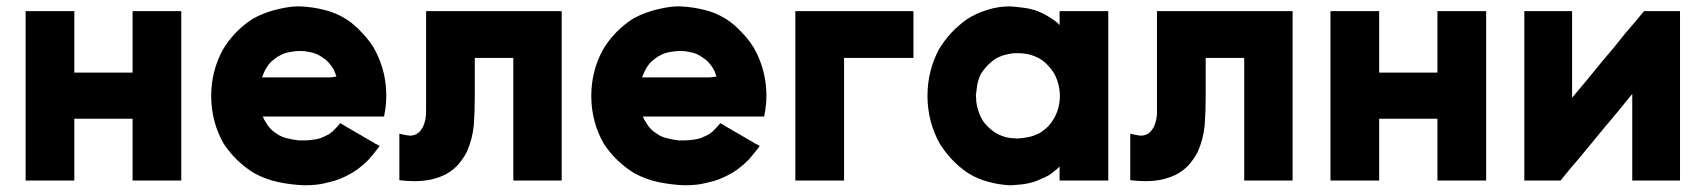

<svg xmlns="http://www.w3.org/2000/svg" viewBox="-20 -544 5232 589"><path d="M386.7 -321.3Q386.7 -339.8 386.7 -359.4Q386.7 -377.9 386.7 -396.5Q386.7 -412.1 386.7 -426.8Q386.7 -441.4 386.7 -456.1Q386.7 -469.7 386.7 -483.4Q386.7 -496.1 386.7 -509.8Q389.6 -509.8 391.6 -509.8Q394.5 -509.8 397.5 -509.8Q401.4 -509.8 406.2 -509.8Q411.1 -509.8 415 -509.8Q425.8 -509.8 435.5 -509.8Q445.3 -509.8 456.1 -509.8Q465.8 -509.8 475.6 -509.8Q485.4 -509.8 496.1 -509.8Q505.9 -509.8 515.6 -509.8Q526.4 -509.8 536.1 -509.8Q536.1 -507.8 536.1 -504.9Q536.1 -502.9 536.1 -500Q536.1 -443.4 536.1 -386.7Q536.1 -329.1 536.1 -272.5Q536.1 -233.4 536.1 -194.3Q536.1 -155.3 536.1 -116.2Q536.1 -85 536.1 -53.7Q536.1 -21.5 536.1 9.8Q533.2 9.8 531.2 9.8Q528.3 9.8 526.4 9.8Q511.7 9.8 497.1 9.8Q482.4 9.8 467.8 9.8Q457 9.8 447.3 9.8Q437.5 9.8 426.8 9.8Q417 9.8 407.2 9.8Q397.5 9.8 386.7 9.8Q386.7 7.8 386.7 4.9Q386.7 2.9 386.7 0Q386.7 -21.5 386.7 -43Q386.7 -64.5 386.7 -85.9Q386.7 -101.6 386.7 -116.2Q386.7 -130.9 386.7 -145.5Q386.7 -154.3 386.7 -163.1Q386.7 -171.9 386.7 -179.7Q367.2 -179.7 346.7 -179.7Q326.2 -179.7 306.6 -179.7Q291 -179.7 275.4 -179.7Q259.8 -179.7 244.1 -179.7Q235.4 -179.7 226.6 -179.7Q216.8 -179.7 208 -179.7Q208 -161.1 208 -141.6Q208 -123 208 -103.5Q208 -88.9 208 -74.2Q208 -59.6 208 -43.9Q208 -30.3 208 -17.6Q208 -3.9 208 9.8Q205.1 9.8 203.1 9.8Q200.2 9.8 198.2 9.8Q183.6 9.8 168.9 9.8Q154.3 9.8 139.6 9.8Q128.9 9.8 119.1 9.8Q109.4 9.8 98.6 9.8Q88.9 9.8 79.1 9.8Q69.3 9.8 58.6 9.8Q58.6 7.8 58.6 4.9Q58.6 2.9 58.6 0Q58.6 -56.6 58.6 -113.3Q58.6 -170.9 58.6 -227.5Q58.6 -266.6 58.6 -305.7Q58.6 -344.7 58.6 -383.8Q58.6 -415 58.6 -446.3Q58.6 -478.5 58.6 -509.8Q61.5 -509.8 64.5 -509.8Q66.4 -509.8 69.3 -509.8Q84 -509.8 98.6 -509.8Q113.3 -509.8 127.9 -509.8Q137.7 -509.8 147.5 -509.8Q158.2 -509.8 168 -509.8Q177.7 -509.8 187.5 -509.8Q198.2 -509.8 208 -509.8Q208 -507.8 208 -504.9Q208 -502.9 208 -500Q208 -478.5 208 -457Q208 -435.5 208 -414.1Q208 -399.4 208 -384.8Q208 -370.1 208 -355.5Q208 -346.7 208 -337.9Q208 -329.1 208 -321.3Q228.5 -321.3 248 -321.3Q268.6 -321.3 288.1 -321.3Q303.7 -321.3 319.3 -321.3Q335 -321.3 350.6 -321.3Q355.5 -321.3 361.3 -321.3Q366.2 -321.3 371.1 -321.3Q375 -321.3 378.9 -321.3Q382.8 -321.3 386.7 -321.3Z M786.1 -186.5Q790 -176.8 795.9 -168Q801.8 -158.2 808.6 -150.4Q816.4 -141.6 826.2 -135.7Q835 -128.9 846.7 -124Q857.4 -120.1 868.2 -118.2Q878.9 -115.2 890.6 -114.3Q892.6 -114.3 895.5 -113.3Q897.5 -113.3 899.4 -113.3Q900.4 -113.3 906.2 -113.3Q912.1 -113.3 914.1 -113.3Q926.8 -113.3 938.5 -115.2Q950.2 -116.2 962.9 -120.1Q969.7 -123 976.6 -126Q983.4 -128.9 990.2 -132.8Q1000 -139.6 1007.8 -148.4Q1015.6 -156.2 1023.4 -166Q1025.4 -165 1027.3 -164.1Q1029.3 -163.1 1031.2 -162.1Q1043 -154.3 1055.7 -147.5Q1068.4 -139.6 1081.1 -132.8Q1088.9 -127.9 1097.7 -123Q1105.5 -118.2 1114.3 -113.3Q1122.1 -109.4 1128.9 -104.5Q1136.7 -100.6 1144.5 -96.7Q1142.6 -93.8 1141.6 -91.8Q1139.6 -89.8 1137.7 -86.9Q1124 -69.3 1109.4 -52.7Q1093.8 -37.1 1075.2 -23.4Q1059.6 -12.7 1042 -3.9Q1024.4 4.9 1005.9 10.7Q1004.9 10.7 978.5 17.6Q953.1 24.4 912.1 24.4Q871.1 22.5 834 14.6Q795.9 6.8 759.8 -12.7Q731.4 -30.3 708 -52.7Q684.6 -75.2 666 -103.5Q628.9 -168.9 627.9 -246.1Q627.9 -248 627.9 -250Q627.9 -325.2 663.1 -390.6Q679.7 -418.9 703.1 -443.4Q725.6 -466.8 753.9 -485.4Q774.4 -497.1 795.9 -504.9Q817.4 -512.7 835.9 -516.6Q871.1 -524.4 891.6 -524.4Q912.1 -524.4 901.4 -524.4Q940.4 -522.5 974.6 -513.7Q1008.8 -505.9 1042 -485.4Q1067.4 -468.8 1087.9 -446.3Q1109.4 -424.8 1126 -398.4Q1148.4 -359.4 1158.2 -315.4Q1165 -283.2 1165 -250Q1165 -238.3 1164.1 -225.6Q1163.1 -221.7 1163.1 -216.8Q1162.1 -212.9 1162.1 -209Q1161.1 -203.1 1160.2 -198.2Q1159.2 -192.4 1158.2 -186.5Q1156.2 -186.5 1154.3 -186.5Q1152.3 -186.5 1149.4 -186.5Q1104.5 -186.5 1058.6 -186.5Q1013.7 -186.5 967.8 -186.5Q937.5 -186.5 908.2 -186.5Q877.9 -186.5 847.7 -186.5Q838.9 -186.5 830.1 -186.5Q821.3 -186.5 812.5 -186.5Q805.7 -186.5 799.8 -186.5Q793 -186.5 786.1 -186.5ZM784.2 -306.6Q795.9 -306.6 806.6 -306.6Q818.4 -306.6 830.1 -306.6Q850.6 -306.6 870.1 -306.6Q889.6 -306.6 910.2 -306.6Q929.7 -306.6 949.2 -306.6Q969.7 -306.6 989.3 -306.6Q998 -306.6 1007.8 -308.6Q1017.6 -310.5 1025.4 -306.6Q1029.3 -305.7 1024.4 -299.8Q1019.5 -294.9 1015.6 -294.9Q1012.7 -294.9 1013.7 -299.8Q1013.7 -303.7 1012.7 -306.6Q1012.7 -308.6 1011.7 -309.6Q1011.7 -311.5 1010.7 -312.5Q1007.8 -323.2 1002.9 -332Q997.1 -341.8 990.2 -349.6Q982.4 -359.4 972.7 -365.2Q963.9 -372.1 952.1 -377.9Q940.4 -382.8 927.7 -384.8Q915 -387.7 901.4 -387.7Q886.7 -387.7 872.1 -384.8Q856.4 -382.8 842.8 -376Q832 -371.1 822.3 -363.3Q812.5 -356.4 804.7 -346.7Q797.9 -337.9 793 -328.1Q788.1 -318.4 784.2 -307.6Q784.2 -307.6 784.2 -307.6Q784.2 -307.6 784.2 -306.6Z M1436.5 -366.2Q1436.5 -349.6 1436.5 -333Q1436.5 -316.4 1436.5 -299.8Q1436.5 -287.1 1436.5 -274.4Q1436.5 -260.7 1436.5 -248Q1436.5 -204.1 1433.6 -161.1Q1429.7 -118.2 1412.1 -78.1Q1400.4 -55.7 1383.8 -37.1Q1367.2 -19.5 1344.7 -7.8Q1311.5 7.8 1276.4 10.7Q1263.7 11.7 1251 11.7Q1228.5 11.7 1205.1 8.8Q1205.1 6.8 1205.1 4.9Q1205.1 2 1205.1 0Q1205.1 -14.6 1205.1 -29.3Q1205.1 -43.9 1205.1 -58.6Q1205.1 -68.4 1205.1 -78.1Q1205.1 -86.9 1205.1 -96.7Q1205.1 -105.5 1205.1 -115.2Q1205.1 -124 1205.1 -132.8Q1206.1 -132.8 1206.1 -133.8Q1210 -132.8 1217.8 -130.9Q1227.5 -128.9 1237.3 -127.9Q1247.1 -127.9 1255.9 -131.8Q1263.7 -135.7 1268.6 -141.6Q1273.4 -147.5 1277.3 -154.3Q1288.1 -177.7 1287.1 -205.1Q1287.1 -232.4 1287.1 -257.8Q1287.1 -281.2 1287.1 -305.7Q1287.1 -329.1 1287.1 -353.5Q1287.1 -376 1287.1 -398.4Q1287.1 -420.9 1287.1 -443.4Q1287.1 -460 1287.1 -476.6Q1287.1 -493.2 1287.1 -509.8Q1290 -509.8 1292 -509.8Q1294.9 -509.8 1296.9 -509.8Q1342.8 -509.8 1387.7 -509.8Q1432.6 -509.8 1477.5 -509.8Q1507.8 -509.8 1539.1 -509.8Q1570.3 -509.8 1600.6 -509.8Q1627 -509.8 1652.3 -509.8Q1677.7 -509.8 1703.1 -509.8Q1703.1 -507.8 1703.1 -504.9Q1703.1 -502.9 1703.1 -500Q1703.1 -482.4 1703.1 -463.9Q1703.1 -446.3 1703.1 -428.7Q1703.1 -389.6 1703.1 -350.6Q1703.1 -311.5 1703.1 -272.5Q1703.1 -233.4 1703.1 -194.3Q1703.1 -155.3 1703.1 -116.2Q1703.1 -85 1703.1 -53.7Q1703.1 -21.5 1703.1 9.8Q1701.2 9.8 1698.2 9.8Q1696.3 9.8 1693.4 9.8Q1678.7 9.8 1664.1 9.8Q1649.4 9.8 1634.8 9.8Q1625 9.8 1614.3 9.8Q1604.5 9.8 1594.7 9.8Q1584 9.8 1574.2 9.8Q1564.5 9.8 1554.7 9.8Q1554.7 7.8 1554.7 4.9Q1554.7 2.9 1554.7 0Q1554.7 -43 1554.7 -85.9Q1554.7 -127.9 1554.7 -170.9Q1554.7 -200.2 1554.7 -229.5Q1554.7 -258.8 1554.7 -288.1Q1554.7 -307.6 1554.7 -327.1Q1554.7 -346.7 1554.7 -366.2Q1541 -366.2 1528.3 -366.2Q1514.6 -366.2 1502 -366.2Q1491.2 -366.2 1480.5 -366.2Q1469.7 -366.2 1459 -366.2Q1455.1 -366.2 1451.2 -366.2Q1448.2 -366.2 1444.3 -366.2Q1442.4 -366.2 1440.4 -366.2Q1438.5 -366.2 1436.5 -366.2Z M1952.1 -186.5Q1956.1 -176.8 1961.9 -168Q1967.8 -158.2 1974.6 -150.4Q1982.4 -141.6 1992.2 -135.7Q2001 -128.9 2012.7 -124Q2023.4 -120.1 2034.2 -118.2Q2044.9 -115.2 2056.6 -114.3Q2058.6 -114.3 2061.5 -113.3Q2063.5 -113.3 2065.4 -113.3Q2066.4 -113.3 2072.3 -113.3Q2078.1 -113.3 2080.1 -113.3Q2092.8 -113.3 2104.5 -115.2Q2116.2 -116.2 2128.9 -120.1Q2135.7 -123 2142.6 -126Q2149.4 -128.9 2156.2 -132.8Q2166 -139.6 2173.8 -148.4Q2181.6 -156.2 2189.5 -166Q2191.4 -165 2193.4 -164.1Q2195.3 -163.1 2197.3 -162.1Q2209 -154.3 2221.7 -147.5Q2234.4 -139.6 2247.1 -132.8Q2254.9 -127.9 2263.7 -123Q2271.5 -118.2 2280.3 -113.3Q2288.1 -109.4 2294.9 -104.5Q2302.7 -100.6 2310.5 -96.7Q2308.6 -93.8 2307.6 -91.8Q2305.7 -89.8 2303.7 -86.9Q2290 -69.3 2275.4 -52.7Q2259.8 -37.1 2241.2 -23.4Q2225.6 -12.7 2208 -3.9Q2190.4 4.9 2171.9 10.7Q2170.9 10.7 2144.5 17.6Q2119.1 24.4 2078.1 24.4Q2037.1 22.5 2000 14.6Q1961.9 6.8 1925.8 -12.7Q1897.5 -30.3 1874 -52.7Q1850.6 -75.2 1832 -103.5Q1794.9 -168.9 1793.9 -246.1Q1793.9 -248 1793.9 -250Q1793.9 -325.2 1829.1 -390.6Q1845.7 -418.9 1869.1 -443.4Q1891.6 -466.8 1919.9 -485.4Q1940.4 -497.1 1961.9 -504.9Q1983.4 -512.7 2002 -516.6Q2037.1 -524.4 2057.6 -524.4Q2078.1 -524.4 2067.4 -524.4Q2106.4 -522.5 2140.6 -513.7Q2174.8 -505.9 2208 -485.4Q2233.4 -468.8 2253.9 -446.3Q2275.4 -424.8 2292 -398.4Q2314.5 -359.4 2324.2 -315.4Q2331.1 -283.2 2331.1 -250Q2331.1 -238.3 2330.1 -225.6Q2329.1 -221.7 2329.1 -216.8Q2328.1 -212.9 2328.1 -209Q2327.1 -203.1 2326.2 -198.2Q2325.2 -192.4 2324.2 -186.5Q2322.3 -186.5 2320.3 -186.5Q2318.4 -186.5 2315.4 -186.5Q2270.5 -186.5 2224.6 -186.5Q2179.7 -186.5 2133.8 -186.5Q2103.5 -186.5 2074.2 -186.5Q2043.9 -186.5 2013.7 -186.5Q2004.9 -186.5 1996.1 -186.5Q1987.3 -186.5 1978.5 -186.5Q1971.7 -186.5 1965.8 -186.5Q1959 -186.5 1952.1 -186.5ZM1950.2 -306.6Q1961.9 -306.6 1972.7 -306.6Q1984.4 -306.6 1996.1 -306.6Q2016.6 -306.6 2036.1 -306.6Q2055.7 -306.6 2076.2 -306.6Q2095.7 -306.6 2115.2 -306.6Q2135.7 -306.6 2155.3 -306.6Q2164.1 -306.6 2173.8 -308.6Q2183.6 -310.5 2191.4 -306.6Q2195.3 -305.7 2190.4 -299.8Q2185.5 -294.9 2181.6 -294.9Q2178.7 -294.9 2179.7 -299.8Q2179.7 -303.7 2178.7 -306.6Q2178.7 -308.6 2177.7 -309.6Q2177.7 -311.5 2176.8 -312.5Q2173.8 -323.2 2168.9 -332Q2163.1 -341.8 2156.2 -349.6Q2148.4 -359.4 2138.7 -365.2Q2129.9 -372.1 2118.2 -377.9Q2106.4 -382.8 2093.8 -384.8Q2081.1 -387.7 2067.4 -387.7Q2052.7 -387.7 2038.1 -384.8Q2022.5 -382.8 2008.8 -376Q1998 -371.1 1988.3 -363.3Q1978.5 -356.4 1970.7 -346.7Q1963.9 -337.9 1959 -328.1Q1954.1 -318.4 1950.2 -307.6Q1950.2 -307.6 1950.2 -307.6Q1950.2 -307.6 1950.2 -306.6Z M2569.3 -366.2Q2569.3 -326.2 2569.3 -285.2Q2569.3 -245.1 2569.3 -205.1Q2569.3 -175.8 2569.3 -146.5Q2569.3 -117.2 2569.3 -87.9Q2569.3 -63.5 2569.3 -39.1Q2569.3 -14.6 2569.3 9.8Q2566.4 9.8 2564.5 9.8Q2561.5 9.8 2559.6 9.8Q2544.9 9.8 2530.3 9.8Q2515.6 9.8 2501 9.8Q2490.2 9.8 2480.5 9.8Q2470.7 9.8 2460 9.8Q2450.2 9.8 2440.4 9.8Q2430.7 9.8 2419.9 9.8Q2419.9 7.8 2419.9 4.9Q2419.9 2.9 2419.9 0Q2419.9 -56.6 2419.9 -113.3Q2419.9 -170.9 2419.9 -227.5Q2419.9 -266.6 2419.9 -305.7Q2419.9 -344.7 2419.9 -383.8Q2419.9 -415 2419.9 -446.3Q2419.9 -478.5 2419.9 -509.8Q2422.9 -509.8 2425.8 -509.8Q2427.7 -509.8 2430.7 -509.8Q2468.8 -509.8 2507.8 -509.8Q2546.9 -509.8 2585.9 -509.8Q2612.3 -509.8 2639.6 -509.8Q2666 -509.8 2692.4 -509.8Q2714.8 -509.8 2737.3 -509.8Q2759.8 -509.8 2782.2 -509.8Q2782.2 -507.8 2782.2 -504.9Q2782.2 -502.9 2782.2 -500Q2782.2 -495.1 2782.2 -491.2Q2782.2 -486.3 2782.2 -482.4Q2782.2 -472.7 2782.2 -462.9Q2782.2 -453.1 2782.2 -443.4Q2782.2 -433.6 2782.2 -423.8Q2782.2 -415 2782.2 -405.3Q2782.2 -395.5 2782.2 -385.7Q2782.2 -376 2782.2 -366.2Q2780.3 -366.2 2777.3 -366.2Q2774.4 -366.2 2772.5 -366.2Q2748 -366.2 2723.6 -366.2Q2699.2 -366.2 2675.8 -366.2Q2659.2 -366.2 2642.6 -366.2Q2626 -366.2 2609.4 -366.2Q2603.5 -366.2 2597.7 -366.2Q2592.8 -366.2 2586.9 -366.2Q2582 -366.2 2578.1 -366.2Q2573.2 -366.2 2569.3 -366.2Z M3230.5 -466.8Q3230.5 -467.8 3230.5 -467.8Q3230.5 -468.8 3230.5 -469.7Q3230.5 -474.6 3230.5 -478.5Q3230.5 -483.4 3230.5 -488.3Q3230.5 -494.1 3230.5 -499Q3230.5 -504.9 3230.5 -509.8Q3233.4 -509.8 3236.3 -509.8Q3238.3 -509.8 3241.2 -509.8Q3245.1 -509.8 3250 -509.8Q3254.9 -509.8 3259.8 -509.8Q3269.5 -509.8 3279.3 -509.8Q3290 -509.8 3299.8 -509.8Q3309.6 -509.8 3319.3 -509.8Q3330.1 -509.8 3339.8 -509.8Q3349.6 -509.8 3360.4 -509.8Q3370.1 -509.8 3379.9 -509.8Q3379.9 -507.8 3379.9 -504.9Q3379.9 -502.9 3379.9 -500Q3379.9 -443.4 3379.9 -386.7Q3379.9 -329.1 3379.9 -272.5Q3379.9 -233.4 3379.9 -194.3Q3379.9 -155.3 3379.9 -116.2Q3379.9 -85 3379.9 -53.7Q3379.9 -21.5 3379.9 9.8Q3377.9 9.8 3375 9.8Q3372.1 9.8 3370.1 9.8Q3355.5 9.8 3340.8 9.8Q3326.2 9.8 3311.5 9.8Q3300.8 9.8 3291 9.8Q3281.2 9.8 3271.5 9.8Q3260.7 9.8 3251 9.8Q3241.2 9.8 3230.5 9.8Q3230.5 7.8 3230.5 4.9Q3230.5 2.9 3230.5 0Q3230.5 -6.8 3230.5 -13.7Q3230.5 -20.5 3230.5 -26.4Q3230.5 -28.3 3230.5 -30.3Q3230.5 -31.2 3230.5 -33.2Q3223.6 -25.4 3214.8 -19.5Q3207 -12.7 3198.2 -6.8Q3186.5 0 3173.8 4.9Q3162.1 10.7 3149.4 14.6Q3125 21.5 3104.5 22.5Q3085 24.4 3078.1 24.4Q3043 22.5 3011.7 13.7Q2980.5 5.9 2950.2 -12.7Q2923.8 -30.3 2902.3 -52.7Q2880.9 -75.2 2863.3 -102.5Q2826.2 -168.9 2825.2 -247.1Q2825.2 -249 2825.2 -250Q2825.2 -326.2 2860.4 -392.6Q2877 -419.9 2898.4 -443.4Q2919.9 -465.8 2945.3 -484.4Q2975.6 -503.9 3008.8 -513.7Q3042 -524.4 3078.1 -524.4Q3097.7 -523.4 3117.2 -520.5Q3135.7 -518.6 3155.3 -512.7Q3167 -508.8 3178.7 -502.9Q3190.4 -497.1 3201.2 -490.2Q3207 -486.3 3212.9 -482.4Q3218.8 -477.5 3224.6 -473.6Q3226.6 -470.7 3227.5 -469.7Q3229.5 -468.8 3230.5 -466.8ZM2973.6 -250Q2973.6 -247.1 2974.6 -243.2Q2974.6 -240.2 2974.6 -237.3Q2975.6 -221.7 2980.5 -207Q2984.4 -192.4 2992.2 -178.7Q3000 -165 3011.7 -154.3Q3022.5 -143.6 3035.2 -135.7Q3056.6 -124 3076.2 -121.1Q3094.7 -119.1 3101.6 -119.1Q3120.1 -120.1 3137.7 -124Q3154.3 -127.9 3170.9 -136.7Q3184.6 -145.5 3195.3 -156.2Q3206.1 -168 3213.9 -181.6Q3231.4 -212.9 3231.4 -251Q3230.5 -289.1 3212.9 -320.3Q3204.1 -334 3193.4 -344.7Q3182.6 -356.4 3168.9 -364.3Q3153.3 -373 3136.7 -377Q3120.1 -380.9 3101.6 -380.9Q3098.6 -380.9 3095.7 -380.9Q3092.8 -380.9 3089.8 -380.9Q3074.2 -378.9 3060.5 -375Q3046.9 -371.1 3033.2 -363.3Q3020.5 -354.5 3009.8 -343.8Q2999 -332 2990.2 -319.3Q2978.5 -295.9 2976.6 -274.4Q2973.6 -252 2973.6 -250Z M3678.7 -366.2Q3678.7 -349.6 3678.7 -333Q3678.7 -316.4 3678.7 -299.8Q3678.7 -287.1 3678.7 -274.4Q3678.7 -260.7 3678.7 -248Q3678.7 -204.1 3675.8 -161.1Q3671.9 -118.2 3654.3 -78.1Q3642.6 -55.7 3626 -37.1Q3609.4 -19.5 3586.9 -7.8Q3553.7 7.8 3518.6 10.7Q3505.9 11.7 3493.2 11.7Q3470.7 11.7 3447.3 8.8Q3447.3 6.8 3447.3 4.9Q3447.3 2 3447.3 0Q3447.3 -14.6 3447.3 -29.3Q3447.3 -43.9 3447.3 -58.6Q3447.3 -68.4 3447.3 -78.1Q3447.3 -86.9 3447.3 -96.7Q3447.3 -105.5 3447.3 -115.2Q3447.3 -124 3447.3 -132.8Q3448.2 -132.8 3448.2 -133.8Q3452.1 -132.8 3460 -130.9Q3469.7 -128.9 3479.5 -127.9Q3489.3 -127.9 3498 -131.8Q3505.9 -135.7 3510.7 -141.6Q3515.6 -147.5 3519.5 -154.3Q3530.3 -177.7 3529.3 -205.1Q3529.3 -232.4 3529.3 -257.8Q3529.3 -281.2 3529.3 -305.7Q3529.3 -329.1 3529.3 -353.5Q3529.3 -376 3529.3 -398.4Q3529.3 -420.9 3529.3 -443.4Q3529.3 -460 3529.3 -476.6Q3529.3 -493.2 3529.3 -509.8Q3532.2 -509.8 3534.2 -509.8Q3537.1 -509.8 3539.1 -509.8Q3585 -509.8 3629.9 -509.8Q3674.8 -509.8 3719.7 -509.8Q3750 -509.8 3781.2 -509.8Q3812.5 -509.8 3842.8 -509.8Q3869.1 -509.8 3894.5 -509.8Q3919.9 -509.8 3945.3 -509.8Q3945.3 -507.8 3945.3 -504.9Q3945.3 -502.9 3945.3 -500Q3945.3 -482.4 3945.3 -463.9Q3945.3 -446.3 3945.3 -428.7Q3945.3 -389.6 3945.3 -350.6Q3945.3 -311.5 3945.3 -272.5Q3945.3 -233.4 3945.3 -194.3Q3945.3 -155.3 3945.3 -116.2Q3945.3 -85 3945.3 -53.7Q3945.3 -21.5 3945.3 9.8Q3943.4 9.8 3940.4 9.8Q3938.5 9.8 3935.5 9.8Q3920.9 9.8 3906.2 9.8Q3891.6 9.8 3877 9.8Q3867.2 9.8 3856.4 9.8Q3846.7 9.8 3836.9 9.8Q3826.2 9.8 3816.4 9.8Q3806.6 9.8 3796.9 9.8Q3796.9 7.8 3796.9 4.9Q3796.9 2.9 3796.9 0Q3796.9 -43 3796.9 -85.9Q3796.9 -127.9 3796.9 -170.9Q3796.9 -200.2 3796.9 -229.5Q3796.9 -258.8 3796.9 -288.1Q3796.9 -307.6 3796.9 -327.1Q3796.9 -346.7 3796.9 -366.2Q3783.2 -366.2 3770.5 -366.2Q3756.8 -366.2 3744.1 -366.2Q3733.4 -366.2 3722.7 -366.2Q3711.9 -366.2 3701.2 -366.2Q3697.3 -366.2 3693.4 -366.2Q3690.4 -366.2 3686.5 -366.2Q3684.6 -366.2 3682.6 -366.2Q3680.7 -366.2 3678.7 -366.2Z M4389.6 -321.3Q4389.6 -339.8 4389.6 -359.4Q4389.6 -377.9 4389.6 -396.5Q4389.6 -412.1 4389.6 -426.8Q4389.6 -441.4 4389.6 -456.1Q4389.6 -469.7 4389.6 -483.4Q4389.6 -496.1 4389.6 -509.8Q4392.6 -509.8 4394.5 -509.8Q4397.5 -509.8 4400.4 -509.8Q4404.3 -509.8 4409.2 -509.8Q4414.1 -509.8 4418 -509.8Q4428.7 -509.8 4438.5 -509.8Q4448.2 -509.8 4459 -509.8Q4468.8 -509.8 4478.5 -509.8Q4488.3 -509.8 4499 -509.8Q4508.8 -509.8 4518.6 -509.8Q4529.3 -509.8 4539.1 -509.8Q4539.1 -507.8 4539.1 -504.9Q4539.1 -502.9 4539.1 -500Q4539.1 -443.4 4539.1 -386.7Q4539.1 -329.1 4539.1 -272.5Q4539.1 -233.4 4539.1 -194.3Q4539.1 -155.3 4539.1 -116.2Q4539.1 -85 4539.1 -53.7Q4539.1 -21.5 4539.1 9.8Q4536.1 9.8 4534.2 9.8Q4531.2 9.8 4529.3 9.8Q4514.6 9.8 4500 9.8Q4485.4 9.8 4470.7 9.8Q4460 9.8 4450.2 9.8Q4440.4 9.8 4429.7 9.8Q4419.9 9.8 4410.2 9.8Q4400.4 9.8 4389.6 9.8Q4389.6 7.8 4389.6 4.9Q4389.6 2.9 4389.6 0Q4389.6 -21.5 4389.6 -43Q4389.6 -64.5 4389.6 -85.9Q4389.6 -101.6 4389.6 -116.2Q4389.6 -130.9 4389.6 -145.5Q4389.6 -154.3 4389.6 -163.1Q4389.6 -171.9 4389.6 -179.7Q4370.1 -179.7 4349.6 -179.7Q4329.1 -179.7 4309.6 -179.7Q4293.9 -179.7 4278.3 -179.7Q4262.7 -179.7 4247.1 -179.7Q4238.3 -179.7 4229.5 -179.7Q4219.7 -179.7 4210.9 -179.7Q4210.9 -161.1 4210.9 -141.6Q4210.9 -123 4210.9 -103.5Q4210.9 -88.9 4210.9 -74.2Q4210.9 -59.6 4210.9 -43.9Q4210.9 -30.3 4210.9 -17.6Q4210.9 -3.9 4210.9 9.8Q4208 9.8 4206.1 9.8Q4203.1 9.8 4201.2 9.8Q4186.5 9.8 4171.9 9.8Q4157.2 9.8 4142.6 9.8Q4131.8 9.8 4122.1 9.8Q4112.3 9.8 4101.6 9.8Q4091.8 9.8 4082 9.8Q4072.3 9.8 4061.5 9.8Q4061.5 7.8 4061.5 4.9Q4061.5 2.9 4061.5 0Q4061.5 -56.6 4061.5 -113.3Q4061.5 -170.9 4061.5 -227.5Q4061.5 -266.6 4061.5 -305.7Q4061.5 -344.7 4061.5 -383.8Q4061.5 -415 4061.5 -446.3Q4061.5 -478.5 4061.5 -509.8Q4064.5 -509.8 4067.4 -509.8Q4069.3 -509.8 4072.3 -509.8Q4086.9 -509.8 4101.6 -509.8Q4116.2 -509.8 4130.9 -509.8Q4140.6 -509.8 4150.4 -509.8Q4161.1 -509.8 4170.9 -509.8Q4180.7 -509.8 4190.4 -509.8Q4201.2 -509.8 4210.9 -509.8Q4210.9 -507.8 4210.9 -504.9Q4210.9 -502.9 4210.9 -500Q4210.9 -478.5 4210.9 -457Q4210.9 -435.5 4210.9 -414.1Q4210.9 -399.4 4210.9 -384.8Q4210.9 -370.1 4210.9 -355.5Q4210.9 -346.7 4210.9 -337.9Q4210.9 -329.1 4210.9 -321.3Q4231.4 -321.3 4251 -321.3Q4271.5 -321.3 4291 -321.3Q4306.6 -321.3 4322.3 -321.3Q4337.9 -321.3 4353.5 -321.3Q4358.4 -321.3 4364.3 -321.3Q4369.1 -321.3 4374 -321.3Q4377.9 -321.3 4381.8 -321.3Q4385.7 -321.3 4389.6 -321.3Z M4802.7 -244.1Q4825.2 -270.5 4847.7 -297.9Q4869.1 -324.2 4891.6 -351.6Q4910.2 -374 4928.7 -395.5Q4947.3 -418 4964.8 -440.4Q4979.5 -458 4994.1 -474.6Q5008.8 -492.2 5023.4 -509.8Q5024.4 -509.8 5025.4 -509.8Q5026.4 -509.8 5027.3 -509.8Q5031.2 -509.8 5034.2 -509.8Q5038.1 -509.8 5041 -509.8Q5048.8 -509.8 5056.6 -509.8Q5063.5 -509.8 5071.3 -509.8Q5079.1 -509.8 5085.9 -509.8Q5093.8 -509.8 5101.6 -509.8Q5109.4 -509.8 5117.2 -509.8Q5126 -509.8 5133.8 -509.8Q5133.8 -507.8 5133.8 -504.9Q5133.8 -502.9 5133.8 -500Q5133.8 -443.4 5133.8 -386.7Q5133.8 -329.1 5133.8 -272.5Q5133.8 -233.4 5133.8 -194.3Q5133.8 -155.3 5133.8 -116.2Q5133.8 -85 5133.8 -53.7Q5133.8 -21.5 5133.8 9.8Q5130.9 9.8 5128.9 9.8Q5126 9.8 5124 9.8Q5109.4 9.8 5094.7 9.8Q5081.1 9.8 5066.4 9.8Q5056.6 9.8 5046.9 9.8Q5037.1 9.8 5027.3 9.8Q5017.6 9.8 5007.8 9.8Q4997.1 9.8 4987.3 9.8Q4987.3 7.8 4987.3 4.9Q4987.3 2.9 4987.3 0Q4987.3 -32.2 4987.3 -64.5Q4987.3 -96.7 4987.3 -128.9Q4987.3 -151.4 4987.3 -173.8Q4987.3 -195.3 4987.3 -217.8Q4987.3 -227.5 4987.3 -237.3Q4987.3 -247.1 4987.3 -255.9Q4965.8 -229.5 4943.4 -202.1Q4920.9 -175.8 4898.4 -148.4Q4879.9 -126 4862.3 -104.5Q4843.8 -82 4825.2 -59.6Q4810.5 -42 4795.9 -25.4Q4782.2 -7.8 4767.6 9.8Q4766.6 9.8 4764.6 9.8Q4763.7 9.8 4762.7 9.8Q4752 9.8 4741.2 9.8Q4729.5 9.8 4718.8 9.8Q4711.9 9.8 4704.1 9.8Q4696.3 9.8 4689.5 9.8Q4680.7 9.8 4672.9 9.8Q4665 9.8 4656.2 9.8Q4656.2 7.8 4656.2 4.9Q4656.2 2.9 4656.2 0Q4656.2 -56.6 4656.2 -113.3Q4656.2 -170.9 4656.2 -227.5Q4656.2 -266.6 4656.2 -305.7Q4656.2 -344.7 4656.2 -383.8Q4656.2 -415 4656.2 -446.3Q4656.2 -478.5 4656.2 -509.8Q4659.2 -509.8 4662.1 -509.8Q4664.1 -509.8 4667 -509.8Q4680.7 -509.8 4695.3 -509.8Q4710 -509.8 4723.6 -509.8Q4733.4 -509.8 4743.2 -509.8Q4753.9 -509.8 4763.7 -509.8Q4773.4 -509.8 4783.2 -509.8Q4793 -509.8 4802.7 -509.8Q4802.7 -507.8 4802.7 -504.9Q4802.7 -502.9 4802.7 -500Q4802.7 -467.8 4802.7 -435.5Q4802.7 -403.3 4802.7 -371.1Q4802.7 -348.6 4802.7 -326.2Q4802.7 -304.7 4802.7 -282.2Q4802.7 -274.4 4802.7 -267.6Q4802.7 -259.8 4802.7 -252.9Q4802.7 -251 4802.7 -248Q4802.7 -246.1 4802.7 -244.1Z"/></svg>

Font: LeFont
Style: Bold
Weight: 800
Designer: Leryon MEDIA
Version: Version 1.0